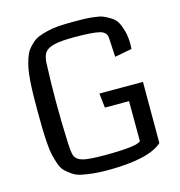

<svg xmlns="http://www.w3.org/2000/svg" viewBox="-110 -837 888 946"><g transform="rotate(-15 334.0 -364.0)"><path d="M603.5 -363.8V-51.8Q534.2 11.7 322.8 11.7Q281.2 11.7 249.8 8.3Q218.3 4.9 192.1 -0.5Q166 -5.9 147.5 -18.8Q128.9 -31.7 114.7 -44.9Q100.6 -58.1 91.8 -83.3Q83 -108.4 77.4 -131.8Q71.8 -155.3 69.1 -194.8Q66.4 -234.4 65.4 -270.5Q64.5 -306.6 64.5 -363.3Q64.5 -411.6 65.2 -445.8Q65.9 -480 68.6 -515.6Q71.3 -551.3 75.9 -575Q80.6 -598.6 88.6 -622.8Q96.7 -647 107.4 -661.9Q118.2 -676.8 134.3 -691.4Q150.4 -706.1 170.2 -713.9Q189.9 -721.7 216.3 -728Q242.7 -734.4 273.9 -736.6Q305.2 -738.8 344.7 -738.8Q347.2 -738.8 352.1 -738.8Q386.2 -738.8 403.8 -738.3Q421.4 -737.8 451.4 -734.6Q481.4 -731.4 497.6 -724.9Q513.7 -718.3 534.7 -705.3Q555.7 -692.4 565.9 -673.6Q576.2 -654.8 584 -626Q591.8 -597.2 591.8 -559.6Q591.8 -550.8 590.8 -535.2L503.4 -518.6L498 -614.7Q497.1 -646 462.4 -655Q427.7 -664.1 331.1 -664.1Q265.1 -664.1 231.4 -656Q197.8 -647.9 184.6 -631.3Q171.4 -614.7 168.5 -582Q164.1 -481.9 164.1 -377Q164.1 -271.5 168.5 -171.9Q170.9 -119.1 176.8 -103.5Q186 -79.6 219.2 -71.3Q250.5 -63.5 328.1 -63.5Q495.1 -63.5 513.2 -85.9Q512.7 -136.2 512.7 -290H389.6L381.3 -363.8Z"/></g></svg>

Font: Coda
Style: Regular
Weight: 400
Designer: vernon adams
Foundry: vernon adams
Version: Version 2.000; ttfautohint (v0.8) -r 50 -G 200 -x